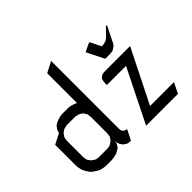

<svg xmlns="http://www.w3.org/2000/svg" viewBox="-142 -928 1169 1169"><g transform="rotate(-45 442.5 -344.0)"><path d="M529.8 0 701.2 -344.2H536.1V-359.9L538.1 -377.9L540 -387.2L543.9 -395L553.2 -402.8L561 -408.2L569.8 -410.2L586.9 -412.1H804.2L631.8 -67.9H837.9L804.2 0ZM585.9 -577.1 638.2 -602.1H647L681.2 -532.2L701.2 -534.2L716.8 -539.1L722.2 -541L734.9 -549.8L786.1 -602.1H794.9L743.2 -498L734.9 -485.8L731 -481.9L716.8 -472.2L709 -467.8L701.2 -465.8L683.1 -463.9H642.1ZM56.2 -128.9V-309.1L124 -344.2L127.9 -359.9L132.8 -369.1L142.1 -381.8L146 -387.2L159.2 -395L175.8 -402.8L202.1 -410.2L219.2 -412.1H271L287.1 -410.2L314 -402.8L330.1 -395V-651.9L399.9 -688V-103L400.9 -94.2L401.9 -89.8L405.8 -81.1L412.1 -75.2L420.9 -69.8L424.8 -68.8L434.1 -67.9L399.9 0L381.8 -2L373 -3.9L365.2 -7.8L352.1 -17.1L348.1 -21L338.9 -34.2L335 -43L332 -50.8L330.1 -67.9L327.1 -50.8L321.8 -43L314 -28.8L309.1 -24.9L295.9 -17.1L278.8 -7.8L252.9 -2L235.8 0H185.1L167 -2L142.1 -7.8L124 -17.1L99.1 -34.2L89.8 -43L73.2 -67.9L64 -85.9L58.1 -110.8ZM124 -137.2 126 -120.1 127.9 -110.8 132.8 -103 142.1 -89.8 146 -85.9 159.2 -77.1 167 -71.8 175.8 -69.8 192.9 -67.9H262.2L278.8 -69.8L287.1 -71.8L295.9 -77.1L309.1 -85.9L314 -89.8L321.8 -103L327.1 -110.8L328.1 -120.1L330.1 -137.2V-273.9L328.1 -292L327.1 -300.8L321.8 -309.1L314 -321.8L309.1 -326.2L295.9 -335L287.1 -338.9L278.8 -340.8L262.2 -344.2H192.9L175.8 -340.8L167 -338.9L159.2 -335L146 -326.2L142.1 -321.8L132.8 -309.1L127.9 -300.8L126 -292L124 -273.9Z"/></g></svg>

Font: Petahja
Style: Regular
Weight: 400
Designer: T. Christopher White
Version: Version 1.1